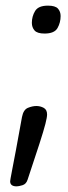

<svg xmlns="http://www.w3.org/2000/svg" viewBox="-20 -459 242 681"><path d="M138 -340Q112 -340 102.5 -351Q93 -362 93 -378Q93 -401 104.5 -420Q116 -439 150 -439Q176 -439 185.5 -428.5Q195 -418 195 -402Q195 -379 184 -359.5Q173 -340 138 -340ZM39 202Q16 202 16 184Q16 182 17.5 173.5Q19 165 23.5 141.5Q28 118 36.5 73.5Q45 29 58 -44Q63 -70 79 -76.5Q95 -83 109 -83Q123 -83 135 -76.5Q147 -70 147 -53Q147 -43 141 -19.5Q135 4 120 50.5Q105 97 78 178Q73 194 59.5 198Q46 202 39 202Z"/></svg>

Font: Kite One
Style: Regular
Weight: 400
Designer: Eduardo Rodriguez Tunni
Foundry: Eduardo Rodriguez Tunni
Version: Version 1.002; ttfautohint (v1.8.4.7-5d5b);gftools[0.9.23]